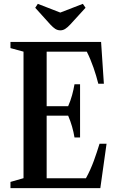

<svg xmlns="http://www.w3.org/2000/svg" viewBox="-20 -980 610 1000"><path d="M294.5 -822C312.5 -822 326 -831.5 346 -852.5L425.5 -939.5L411.5 -960L294 -914.5L177 -960L163.5 -939.5L242 -852.5C261 -832.5 274 -822 294.5 -822ZM34.5 0H502.5L535 -231.5H498.5C479.5 -171.5 461 -111.5 427.5 -51.5H223V-377.5H335C351 -340.5 362 -301.5 368 -264H397V-541H368C361.5 -504 352 -465 335 -427H223V-711H432C459 -657.5 478.5 -597.5 492 -544H521L506.5 -761.5H34.5V-729.5L102.5 -711V-52L34.5 -32.5Z"/></svg>

Font: Libre Caslon Condensed SemiBold
Style: Regular
Weight: 600
Designer: Pablo Impallari, Rodrigo Fuenzalida, Katja Schimmel, Ertekin Erdin
Foundry: Pablo Impallari, Rodrigo Fuenzalida
Version: Version 2.000;gftools[0.9.33]